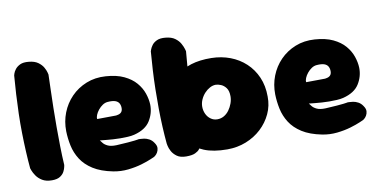

<svg xmlns="http://www.w3.org/2000/svg" viewBox="-67 -835 2046 1035"><g transform="rotate(-10 956.5 -317.5)"><path d="M146 1Q114 1 93.5 -11.5Q73 -24 61.5 -41Q50 -58 45.5 -70.5Q41 -83 41 -83Q37 -126 34.5 -175.5Q32 -225 31 -277.5Q30 -330 31.5 -383.5Q33 -437 36 -489.5Q39 -542 43 -591Q43 -591 46 -601Q49 -611 58.5 -623.5Q68 -636 85.5 -644.5Q103 -653 133 -650Q165 -647 183.5 -633.5Q202 -620 211 -604Q220 -588 223 -576Q226 -564 226 -564Q225 -526 223.5 -479.5Q222 -433 221 -382Q220 -331 220 -277.5Q220 -224 221 -171Q222 -118 225 -69Q225 -69 223 -58.5Q221 -48 214 -34Q207 -20 191 -9.5Q175 1 146 1Z M479 11Q413 -2 371.5 -28.5Q330 -55 307.5 -90.5Q285 -126 276.5 -166Q268 -206 267 -246Q266 -299 284.5 -346.5Q303 -394 338 -430Q373 -466 421.5 -485.5Q470 -505 528 -501Q587 -497 627 -478Q667 -459 691 -431Q715 -403 726 -371Q737 -339 738 -309Q739 -262 713.5 -221Q688 -180 625 -164Q609 -160 589 -159Q569 -158 548 -158Q527 -158 507 -159.5Q487 -161 471.5 -162.5Q456 -164 446.5 -165Q437 -166 437 -166Q441 -161 449 -150.5Q457 -140 474 -132Q491 -124 521 -125Q560 -127 584 -129Q608 -131 621 -132.5Q634 -134 638.5 -135Q643 -136 643 -136Q643 -136 651.5 -136Q660 -136 673.5 -134Q687 -132 701 -124.5Q715 -117 725 -102Q737 -85 736 -71.5Q735 -58 729 -48Q723 -38 716.5 -33Q710 -28 710 -28Q710 -28 689.5 -19Q669 -10 635.5 0Q602 10 561 14.5Q520 19 479 11ZM443 -282 546 -283Q546 -283 549.5 -283.5Q553 -284 559 -285.5Q565 -287 570.5 -290.5Q576 -294 579.5 -300.5Q583 -307 583 -317Q583 -333 576.5 -344Q570 -355 555.5 -360Q541 -365 515 -363Q500 -362 486.5 -353Q473 -344 462.5 -331Q452 -318 446.5 -304.5Q441 -291 443 -282Z M1106 1Q1030 1 980 -19.5Q930 -40 902.5 -75Q875 -110 863.5 -155Q852 -200 852 -250Q852 -314 867.5 -361.5Q883 -409 914.5 -439.5Q946 -470 994 -485Q1042 -500 1106 -499Q1161 -498 1208.5 -480Q1256 -462 1292 -428.5Q1328 -395 1348.5 -348Q1369 -301 1369 -242Q1370 -192 1349.5 -148Q1329 -104 1293 -70.5Q1257 -37 1209 -18Q1161 1 1106 1ZM881 0Q849 0 830.5 -13.5Q812 -27 803 -44Q794 -61 791.5 -74Q789 -87 789 -87Q785 -131 782.5 -179.5Q780 -228 779.5 -280Q779 -332 780 -385Q781 -438 784 -490Q787 -542 791 -591Q791 -591 794.5 -601Q798 -611 807 -623.5Q816 -636 834 -644.5Q852 -653 882 -650Q914 -647 933 -633Q952 -619 961.5 -601.5Q971 -584 974.5 -571.5Q978 -559 978 -559Q974 -519 970.5 -468.5Q967 -418 963.5 -362.5Q960 -307 958 -249.5Q956 -192 956 -136.5Q956 -81 959 -32Q959 -32 953 -24Q947 -16 930.5 -8Q914 0 881 0ZM1081 -168Q1101 -168 1117.5 -177.5Q1134 -187 1146 -203.5Q1158 -220 1165 -239.5Q1172 -259 1172 -278Q1172 -308 1160 -324Q1148 -340 1132 -346.5Q1116 -353 1104 -353Q1088 -353 1072 -344.5Q1056 -336 1042.5 -321.5Q1029 -307 1020.5 -288Q1012 -269 1012 -249Q1012 -228 1020.5 -209.5Q1029 -191 1045 -179.5Q1061 -168 1081 -168Z M1623 11Q1557 -2 1515.5 -28.5Q1474 -55 1451.5 -90.5Q1429 -126 1420.5 -166Q1412 -206 1411 -246Q1410 -299 1428.5 -346.5Q1447 -394 1482 -430Q1517 -466 1565.5 -485.5Q1614 -505 1672 -501Q1731 -497 1771 -478Q1811 -459 1835 -431Q1859 -403 1870 -371Q1881 -339 1882 -309Q1883 -262 1857.5 -221Q1832 -180 1769 -164Q1753 -160 1733 -159Q1713 -158 1692 -158Q1671 -158 1651 -159.5Q1631 -161 1615.5 -162.5Q1600 -164 1590.5 -165Q1581 -166 1581 -166Q1585 -161 1593 -150.5Q1601 -140 1618 -132Q1635 -124 1665 -125Q1704 -127 1728 -129Q1752 -131 1765 -132.5Q1778 -134 1782.5 -135Q1787 -136 1787 -136Q1787 -136 1795.5 -136Q1804 -136 1817.5 -134Q1831 -132 1845 -124.5Q1859 -117 1869 -102Q1881 -85 1880 -71.5Q1879 -58 1873 -48Q1867 -38 1860.5 -33Q1854 -28 1854 -28Q1854 -28 1833.5 -19Q1813 -10 1779.5 0Q1746 10 1705 14.5Q1664 19 1623 11ZM1587 -282 1690 -283Q1690 -283 1693.5 -283.5Q1697 -284 1703 -285.5Q1709 -287 1714.5 -290.5Q1720 -294 1723.5 -300.5Q1727 -307 1727 -317Q1727 -333 1720.5 -344Q1714 -355 1699.5 -360Q1685 -365 1659 -363Q1644 -362 1630.5 -353Q1617 -344 1606.5 -331Q1596 -318 1590.5 -304.5Q1585 -291 1587 -282Z"/></g></svg>

Font: Sour Gummy Black
Style: Regular
Weight: 900
Version: Version 1.000